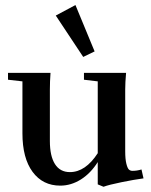

<svg xmlns="http://www.w3.org/2000/svg" viewBox="-20 -712 590 748"><path d="M304.2 -490.2 197.3 -651.4 273.9 -692.4 348.6 -511.7ZM214.8 11.2Q146.5 11.2 106.9 -42.5Q67.4 -96.2 67.4 -192.4V-395L11.2 -401.4V-428.2H176.8Q174.3 -394 174.3 -363.3V-162.6Q174.3 -104 194.1 -72.8Q213.9 -41.5 252.4 -41.5Q313 -41.5 360.8 -115.2V-395L307.1 -401.4V-428.2H471.2Q467.8 -390.1 467.8 -363.3V-122.6Q467.8 -92.3 472.2 -74.5Q476.6 -56.6 482.2 -51.5Q487.8 -46.4 496.1 -46.4Q513.7 -46.4 531.2 -51.8L539.1 -17.1Q502.4 -12.2 453.4 -2.2Q404.3 7.8 383.3 15.6L360.8 6.3V-80.6Q333.5 -37.1 295.2 -12.9Q256.8 11.2 214.8 11.2Z"/></svg>

Font: Elstob 14pt SemiBold
Style: Regular
Weight: 600
Designer: Peter S. Baker
Version: Version 1.015